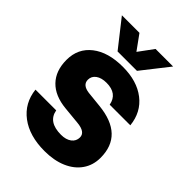

<svg xmlns="http://www.w3.org/2000/svg" viewBox="-246 -985 1113 1113"><g transform="rotate(45 310.0 -429.0)"><path d="M375.5 -700H216.5L86 -866H230L295.5 -775.5L362 -866H506ZM344.5 -243 237 -253.5Q142.5 -262.5 92 -314.8Q41.5 -367 41.5 -456.5Q41.5 -550 111.5 -604.5Q181.5 -659 301.5 -659Q417.5 -659 489.5 -603.2Q561.5 -547.5 571.5 -449.5H402.5Q388.5 -526.5 300 -526.5Q259 -526.5 234.8 -509Q210.5 -491.5 210.5 -462.5Q210.5 -420 268.5 -412.5L365.5 -402.5Q583 -380.5 583 -194.5Q583 -133.5 551 -87.8Q519 -42 461 -17Q403 8 325 8Q201 8 124.2 -49.8Q47.5 -107.5 36.5 -207H206.5Q220.5 -126.5 326 -126.5Q366.5 -126.5 390.8 -144.8Q415 -163 415 -193.5Q415 -236.5 344.5 -243Z"/></g></svg>

Font: Overused Grotesk ExtraBold
Style: Regular
Weight: 800
Version: Version 0.004